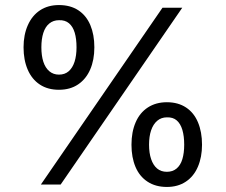

<svg xmlns="http://www.w3.org/2000/svg" viewBox="-20 -738 902 768"><path d="M74.2 -548.8Q74.2 -598.6 91.3 -637.2Q108.4 -675.8 140.1 -696.8Q171.9 -717.8 215.8 -717.8Q261.7 -717.8 293.5 -696.8Q325.2 -675.8 341.3 -637.7Q357.4 -599.6 357.4 -548.8Q357.4 -498 340.8 -460Q324.2 -421.9 292.5 -400.4Q260.7 -378.9 215.8 -378.9Q170.9 -378.9 139.2 -399.9Q107.4 -420.9 90.8 -459.5Q74.2 -498 74.2 -548.8ZM286.1 -548.8Q286.1 -583 278.8 -607.4Q271.5 -631.8 255.9 -645Q240.2 -658.2 215.8 -657.2Q193.4 -657.2 177.2 -644Q161.1 -630.9 153.3 -606.4Q145.5 -582 145.5 -548.8Q145.5 -515.6 153.3 -491.2Q161.1 -466.8 177.2 -453.1Q193.4 -439.5 215.8 -439.5Q239.3 -439.5 254.9 -453.1Q270.5 -466.8 278.3 -491.2Q286.1 -515.6 286.1 -548.8ZM505.9 -159.2Q505.9 -210 522.5 -248.5Q539.1 -287.1 571.3 -308.1Q603.5 -329.1 647.5 -329.1Q692.4 -329.1 724.1 -308.1Q755.9 -287.1 772 -248.5Q788.1 -210 788.1 -159.2Q788.1 -109.4 771.5 -70.8Q754.9 -32.2 723.1 -11.2Q691.4 9.8 647.5 9.8Q602.5 9.8 570.3 -11.2Q538.1 -32.2 522 -70.3Q505.9 -108.4 505.9 -159.2ZM716.8 -159.2Q716.8 -193.4 709.5 -218.3Q702.1 -243.2 687 -256.3Q671.9 -269.5 647.5 -268.6Q625 -268.6 608.9 -254.9Q592.8 -241.2 584.5 -216.8Q576.2 -192.4 576.2 -159.2Q576.2 -126 584.5 -101.6Q592.8 -77.1 608.4 -64Q624 -50.8 647.5 -50.8Q670.9 -50.8 686.5 -64Q702.1 -77.1 709.5 -101.6Q716.8 -126 716.8 -159.2ZM629.9 -707H709L222.7 0H143.6Z"/></svg>

Font: WEMIX Pretendard Variable
Style: Regular
Weight: 400
Designer: Base glyphs from Inter by Rasmus Andersson; Hangeul glyphs from Noto Sans CJK(Source Han Sans) by Jang Soo-young and Kan
Foundry: Kil Hyung-jin
Version: Version 1.000;Glyphs 3.2 (3208)